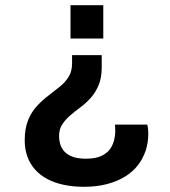

<svg xmlns="http://www.w3.org/2000/svg" viewBox="-20 -546 653 738"><path d="M302 172Q261 172 225.5 164.5Q190 157 162.5 142.5Q135 128 115.5 106.5Q96 85 85.5 56.5Q75 28 75 -6Q75 -52 88 -84Q101 -116 122 -138.5Q143 -161 166 -178.5Q189 -196 210 -213Q231 -230 244 -251Q257 -272 257 -302V-334H371V-287Q371 -247 359 -218.5Q347 -190 328.5 -169.5Q310 -149 289 -133.5Q268 -118 249.5 -102Q231 -86 219 -67.5Q207 -49 207 -22Q207 -12 210 2.5Q213 17 223 31Q233 45 254 54.5Q275 64 311 64Q348 64 370.5 53Q393 42 404 25.5Q415 9 419 -9Q423 -27 423 -40Q423 -49 422.5 -56Q422 -63 422 -67H546Q548 -61 549 -51Q550 -41 550 -32Q550 2 540 32.5Q530 63 510.5 88.5Q491 114 461 132.5Q431 151 391.5 161.5Q352 172 302 172ZM251 -398V-526H377V-398Z"/></svg>

Font: Archivo SemiBold SemiBold
Style: Regular
Weight: 600
Version: Version 2.001